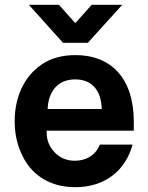

<svg xmlns="http://www.w3.org/2000/svg" viewBox="-20 -770 616 798"><path d="M100 -750 242 -592H345L488 -750H361L295 -676H291L225 -750ZM293 8C420 8 503 -65 531 -169H395C379 -128 342 -102 290 -102C257 -102 229 -114 207 -137C185 -160 174 -187 174 -219V-227H536V-265C536 -444 442 -541 294 -541C238 -541 191 -528 153 -502C77 -450 41 -362 41 -266C41 -218 50 -173 69 -132C105 -48 182 8 293 8ZM178 -317C181 -393 223 -440 292 -440C357 -440 400 -401 403 -317Z"/></svg>

Font: Be Vietnam
Style: Bold
Weight: 700
Designer: Gabriel Lam
Foundry: TypeRant
Version: Version 4.000